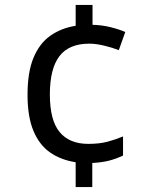

<svg xmlns="http://www.w3.org/2000/svg" viewBox="-20 -744 612 774"><path d="M353 -644Q391 -643 425.5 -634.5Q460 -626 485 -615L459 -542Q433 -552 400 -560Q367 -568 340 -568Q258 -568 219.5 -517.5Q181 -467 181 -363Q181 -259 220.5 -211.5Q260 -164 336 -164Q380 -164 412.5 -172.5Q445 -181 476 -194V-117Q449 -104 420 -96.5Q391 -89 352 -87V10H285V-90Q226 -99 182.5 -129Q139 -159 115 -216Q91 -273 91 -362Q91 -453 115 -511Q139 -569 183 -600Q227 -631 285 -640V-724H353Z"/></svg>

Font: Noto Sans Shavian
Style: Regular
Weight: 400
Designer: Monotype Design Team
Foundry: Monotype Imaging Inc.
Version: Version 2.001; ttfautohint (v1.8.4.7-5d5b)